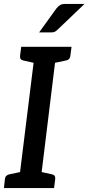

<svg xmlns="http://www.w3.org/2000/svg" viewBox="-20 -957 450 977"><path d="M72 0 161 -719H270L182 0ZM0 0 5 -46Q6 -56 12 -62Q18 -68 28 -70L99 -85L101 0ZM154 0 176 -85 244 -70Q254 -68 258 -62Q262 -56 261 -46L255 0ZM189 -719 167 -634 99 -649Q89 -651 85 -657Q81 -663 82 -673L88 -719ZM344 -719 338 -673Q337 -663 331.5 -657Q326 -651 315 -649L243 -634V-719ZM313 -937H410L275 -808Q266 -799 259 -795.5Q252 -792 239 -792H179L267 -914Q276 -925 285.5 -931Q295 -937 313 -937Z"/></svg>

Font: Aleo Medium
Style: Italic
Weight: 500
Italic angle: -7°
Designer: Alessio Laiso
Foundry: Alessio Laiso
Version: Version 2.001;gftools[0.9.29]